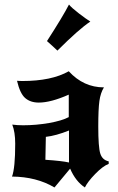

<svg xmlns="http://www.w3.org/2000/svg" viewBox="-20 -798 518 846"><path d="M182 -195 180 -94Q254 -89 284 -82V-223Q227 -200 182 -195ZM438 -413Q423 -389 418 -353Q413 -317 413 -241Q413 -149 422 -121Q431 -93 459 -87V-76Q433 -66 399.5 -31.5Q366 3 354 28Q313 1 289 -55L220 28Q141 -19 33 -20Q47 -58 47 -165Q47 -216 34 -249Q56 -246 82 -246Q139 -246 196 -256Q253 -266 283 -282V-381Q204 -346 151 -346Q114 -346 91 -366Q68 -386 55 -442Q58 -442 63.5 -441.5Q69 -441 78 -441Q207 -441 283 -484Q348 -413 438 -413ZM187 -617Q258 -727 284 -778Q295 -764 327.5 -739Q360 -714 378 -703Q327 -669 233 -575Q224 -583 211 -595.5Q198 -608 187 -617Z"/></svg>

Font: NewRocker
Style: Regular
Weight: 400
Designer: Pablo Impallari, Brenda Gallo, Rodrigo Fuenzalida
Foundry: Pablo Impallari, Brenda Gallo, Rodrigo Fuenzalida
Version: Version 1.000